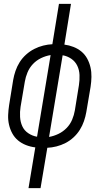

<svg xmlns="http://www.w3.org/2000/svg" viewBox="-20 -755 540 990"><path d="M127 215 162 5Q137 2 114 -7Q91 -16 73 -31Q55 -46 43.5 -67Q32 -88 26.5 -112Q21 -136 22 -161.5Q23 -187 27 -213L48 -343Q52 -366 60 -389.5Q68 -413 81.5 -434.5Q95 -456 114.5 -473.5Q134 -491 156.5 -502.5Q179 -514 203 -520Q227 -526 250 -527L284 -735H346L312 -525Q336 -522 359 -513Q382 -504 400 -489Q418 -474 429.5 -453Q441 -432 446.5 -408Q452 -384 451.5 -358.5Q451 -333 447 -307L425 -177Q421 -154 413 -130.5Q405 -107 391.5 -85.5Q378 -64 359 -46.5Q340 -29 317.5 -17.5Q295 -6 271 0Q247 6 224 7L189 215ZM171 -50 241 -471Q216 -467 192 -455.5Q168 -444 150 -425Q132 -406 122 -382Q112 -358 108 -334L86 -204Q82 -178 83.5 -152Q85 -126 95 -104Q105 -82 126 -68Q147 -54 171 -50ZM233 -49Q257 -53 281 -64.5Q305 -76 323.5 -95Q342 -114 352 -138Q362 -162 366 -186L387 -316Q391 -342 390 -368Q389 -394 378.5 -416Q368 -438 347.5 -452Q327 -466 303 -470Z"/></svg>

Font: Iosevka SS18 Light
Style: Italic
Weight: 300
Italic angle: -9°
Monospace: yes
Designer: Belleve Invis
Foundry: Belleve Invis
Version: Version 25.1.1; ttfautohint (v1.8.4)